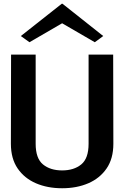

<svg xmlns="http://www.w3.org/2000/svg" viewBox="-20 -991 662 1023"><path d="M311 12Q233 12 171.5 -14.5Q110 -41 74 -93.5Q38 -146 38 -225L39 -700H170V-225Q170 -147 209 -115Q248 -83 311 -83Q374 -83 413 -115Q452 -147 452 -225V-700H583L584 -225Q584 -146 548 -93.5Q512 -41 450.5 -14.5Q389 12 311 12ZM137 -766 91 -799 309 -971H313L530 -799L485 -766L311 -867Z"/></svg>

Font: Panamera
Style: Bold
Weight: 700
Designer: Bastien Sozeau
Foundry: NBR — Bastien Sozeau
Version: Version 3.002; ttfautohint (v1.8.4.7-5d5b);gftools[0.9.33]